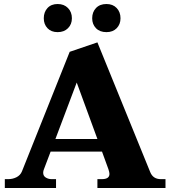

<svg xmlns="http://www.w3.org/2000/svg" viewBox="-20 -936 848 956"><path d="M198 -845Q198 -876 216.5 -896Q235 -916 267 -916Q299 -916 318.5 -896Q338 -876 338 -845Q338 -815 318.5 -795.5Q299 -776 267 -776Q235 -776 216.5 -795.5Q198 -815 198 -845ZM439 -845Q439 -876 458 -896Q477 -916 510 -916Q542 -916 561 -896Q580 -876 580 -845Q580 -815 561 -795.5Q542 -776 510 -776Q477 -776 458 -795.5Q439 -815 439 -845ZM804 -44V0H465V-44H487Q525 -44 525 -70Q525 -78 520 -93L488 -181H232L199 -94Q195 -85 195 -76Q195 -60 208 -52Q221 -44 237 -44H259V0H4V-44H21Q43 -44 62 -53.5Q81 -63 89 -82L327 -678L465 -725L728 -79Q742 -44 781 -44ZM465 -244 362 -525 256 -244Z"/></svg>

Font: Taviraj Bold
Style: Regular
Weight: 700
Designer: Katatrad Team
Foundry: CadsonDemak
Version: Version 1.030